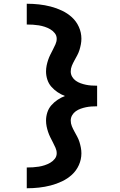

<svg xmlns="http://www.w3.org/2000/svg" viewBox="-20 -853 640 1026"><path d="M123 153V42Q140 42 156 41Q172 40 187.5 37.5Q203 35 218.5 30Q234 25 248 17Q262 9 272.5 -4Q283 -17 283 -34Q283 -49 276.5 -63.5Q270 -78 263 -91.5Q256 -105 249 -119Q242 -133 237 -148Q232 -163 229 -178Q226 -193 226 -209Q226 -231 233 -252.5Q240 -274 254.5 -290.5Q269 -307 287.5 -319.5Q306 -332 327 -340Q306 -348 287.5 -360.5Q269 -373 254.5 -389.5Q240 -406 233 -427.5Q226 -449 226 -471Q226 -487 229 -502Q232 -517 237 -532Q242 -547 249 -561Q256 -575 263 -588.5Q270 -602 276.5 -616.5Q283 -631 283 -646Q283 -663 272.5 -676Q262 -689 248 -697Q234 -705 218.5 -710Q203 -715 187.5 -717.5Q172 -720 156 -721Q140 -722 123 -722V-833Q156 -833 188 -829.5Q220 -826 251 -818Q282 -810 311.5 -796Q341 -782 364.5 -760.5Q388 -739 401.5 -709Q415 -679 415 -646Q415 -631 412 -615.5Q409 -600 404.5 -585.5Q400 -571 392.5 -557Q385 -543 377.5 -529.5Q370 -516 364 -501.5Q358 -487 358 -471Q358 -456 365.5 -443Q373 -430 385 -421.5Q397 -413 411 -408Q425 -403 439.5 -400Q454 -397 469 -396Q484 -395 499 -395V-285Q484 -285 469 -284Q454 -283 439.5 -280Q425 -277 411 -272Q397 -267 385 -258.5Q373 -250 365.5 -237Q358 -224 358 -209Q358 -193 364 -178.5Q370 -164 377.5 -150.5Q385 -137 392.5 -123Q400 -109 404.5 -94.5Q409 -80 412 -64.5Q415 -49 415 -34Q415 -1 401.5 29Q388 59 364.5 80.5Q341 102 311.5 116Q282 130 251 138Q220 146 188 149.5Q156 153 123 153Z"/></svg>

Font: Iosevka Aile Extrabold
Style: Regular
Weight: 800
Designer: Belleve Invis
Foundry: Belleve Invis
Version: Version 27.3.5; ttfautohint (v1.8.4)